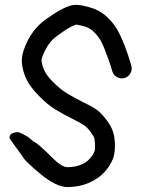

<svg xmlns="http://www.w3.org/2000/svg" viewBox="-20 -700 609 782"><path d="M94.7 -141.8C71.6 -155.6 57.3 -162.3 51.8 -161.9C26.9 -159.8 16.1 -150.9 19.4 -135.4L72.7 -61.8C75 -53.1 98.7 -29.8 144 8C187.5 44 224.8 62 256 62C288 61.3 315.7 56 339 46C361.7 36 379.3 25.3 392 14C404 3.3 414 -8 422 -20C430.7 -32.7 437.3 -45.7 442 -59C446.7 -74.3 448.7 -92.7 448 -114C447.3 -134.7 444.7 -151.3 440 -164C436 -176.7 428.7 -190.7 418 -206C407.3 -220.7 396 -233.7 384 -245C371.3 -256.3 349.3 -269.3 318 -284C292 -297.3 269.7 -309.7 251 -321C234.3 -331 215.7 -346.3 195 -367C176.3 -385.7 164 -403 158 -419C152 -435 149 -447.3 149 -456C149.7 -464 155.7 -479 167 -501C178.3 -523 194 -541 214 -555C236.7 -571.7 255 -583.7 269 -591L290 -600C295.3 -599.3 305 -597.3 319 -594C333.7 -590 346 -584 356 -576C367.3 -566 377 -555 385 -543C393.7 -529.7 402.7 -510 412 -484C421.6 -459.5 428.2 -440.9 432 -428L437 -411C440.2 -400 446.4 -391.8 455.5 -386.5C465.2 -380.8 475.3 -379.3 486 -382C496.7 -384.7 504.8 -390.8 510.5 -400.5C516.4 -410.5 517.9 -420.7 515 -431L510 -449C506 -463.5 498.6 -484.9 488 -513C476 -544.3 464.3 -569 453 -587C440.3 -606.3 425.3 -623.3 408 -638C388.7 -654 365.7 -665.3 339 -672C313.7 -678.7 295 -681.3 283 -680C270.3 -679.3 253.7 -673.7 233 -663C215 -653.7 192.7 -639.7 166 -621C136.7 -599.7 113 -572.3 95 -539C78.3 -505.7 69.7 -479 69 -459C67.7 -439.7 72 -416.7 82 -390C92.7 -363.3 111.3 -336.7 138 -310C162.7 -284.7 186.3 -265.3 209 -252C229.7 -239.3 254.3 -226 283 -212C307 -200 322.7 -190.7 330 -184C337.3 -177.3 344.3 -169.3 351 -160C357.7 -150.7 362 -143.3 364 -138C365.3 -132.7 366.3 -123.7 367 -111C367.7 -99 367 -90.3 365 -85C363 -78.3 359.7 -71.7 355 -65C351 -59 345.3 -52.7 338 -46C330.4 -39.2 320 -33.2 307 -28C293.7 -22.7 276.7 -19.7 256 -19C240.7 -19 222 -29.7 200 -51C152.8 -97.9 125.7 -121.5 118.7 -121.8Z"/></svg>

Font: Ruji's Handwriting Font v.2.0
Style: Medium
Weight: 500
Version: Version 2.0